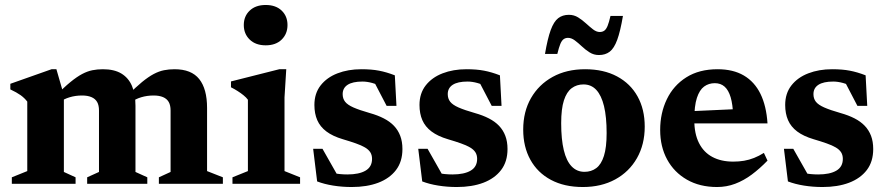

<svg xmlns="http://www.w3.org/2000/svg" viewBox="-20 -738 3558 771"><path d="M236.5 -356V-47.5L283.5 -26V0H27.5V-26L89.5 -51V-330Q78.5 -344.5 62.8 -355.8Q47 -367 21.5 -379V-401.5L187 -460H206.5ZM524 -313.5V-47.5L571.5 -26V0H330V-26L377.5 -47.5V-294Q377.5 -315.5 370 -328.5Q362.5 -341.5 347.2 -348Q332 -354.5 309.5 -354.5Q283 -354.5 259.8 -347.5Q236.5 -340.5 221 -328.5L203.5 -353Q237 -387.5 262.8 -408.5Q288.5 -429.5 309.8 -440.8Q331 -452 351 -456Q371 -460 393 -460Q438.5 -460 467.2 -442.8Q496 -425.5 510 -392.8Q524 -360 524 -313.5ZM811.5 -304.5V-51L875 -26V0H618V-26L665 -47.5V-294Q665 -315.5 657.5 -328.5Q650 -341.5 634.8 -348Q619.5 -354.5 597 -354.5Q570.5 -354.5 547.2 -347.5Q524 -340.5 508.5 -328.5L490.5 -353Q524.5 -387.5 550.2 -408.5Q576 -429.5 597.2 -440.8Q618.5 -452 638.5 -456Q658.5 -460 681 -460Q748.5 -460 780 -420.5Q811.5 -381 811.5 -304.5Z M1047 -556Q1006.5 -556 982.8 -579Q959 -602 959 -637.5Q959 -673 982.8 -695.5Q1006.5 -718 1047 -718Q1087.5 -718 1111 -695.5Q1134.5 -673 1134.5 -637.5Q1134.5 -602 1111 -579Q1087.5 -556 1047 -556ZM1129.5 -460 1122.5 -347V-51L1185 -26V0H913.5V-26L975.5 -51V-337.5Q969 -346.5 958.2 -355.2Q947.5 -364 934.5 -372.2Q921.5 -380.5 907.5 -387.5V-411L1101.5 -460Z M1431 -460Q1472 -460 1502 -454.2Q1532 -448.5 1565.5 -435.5L1572 -313H1532.5L1470 -433L1516.5 -387.5Q1495.5 -399 1474.8 -404.8Q1454 -410.5 1435.5 -410.5Q1396 -410.5 1376 -397.5Q1356 -384.5 1356 -360Q1356 -342 1365.8 -329.5Q1375.5 -317 1399.2 -306.5Q1423 -296 1465 -284Q1497 -275 1521.2 -262.5Q1545.5 -250 1562 -232.8Q1578.5 -215.5 1587.2 -192.5Q1596 -169.5 1596 -139.5Q1596 -89 1570.2 -55.2Q1544.5 -21.5 1499 -4.2Q1453.5 13 1392.5 13Q1353.5 13 1317.8 7.2Q1282 1.5 1253.5 -9.5L1237.5 -140.5H1275L1349 -10L1278 -54.5Q1296 -48 1312.2 -44.2Q1328.5 -40.5 1344.5 -39Q1360.5 -37.5 1375 -37.5Q1422 -37.5 1448 -52.8Q1474 -68 1474 -100Q1474 -115.5 1467 -126.5Q1460 -137.5 1445.5 -146Q1431 -154.5 1409 -162.2Q1387 -170 1356.5 -179Q1316 -191 1290.8 -210Q1265.5 -229 1254 -255.5Q1242.5 -282 1242.5 -316.5Q1242.5 -363 1267.5 -395Q1292.5 -427 1335.2 -443.5Q1378 -460 1431 -460Z M1853 -460Q1894 -460 1924 -454.2Q1954 -448.5 1987.5 -435.5L1994 -313H1954.5L1892 -433L1938.5 -387.5Q1917.5 -399 1896.8 -404.8Q1876 -410.5 1857.5 -410.5Q1818 -410.5 1798 -397.5Q1778 -384.5 1778 -360Q1778 -342 1787.8 -329.5Q1797.5 -317 1821.2 -306.5Q1845 -296 1887 -284Q1919 -275 1943.2 -262.5Q1967.5 -250 1984 -232.8Q2000.5 -215.5 2009.2 -192.5Q2018 -169.5 2018 -139.5Q2018 -89 1992.2 -55.2Q1966.5 -21.5 1921 -4.2Q1875.5 13 1814.5 13Q1775.5 13 1739.8 7.2Q1704 1.5 1675.5 -9.5L1659.5 -140.5H1697L1771 -10L1700 -54.5Q1718 -48 1734.2 -44.2Q1750.5 -40.5 1766.5 -39Q1782.5 -37.5 1797 -37.5Q1844 -37.5 1870 -52.8Q1896 -68 1896 -100Q1896 -115.5 1889 -126.5Q1882 -137.5 1867.5 -146Q1853 -154.5 1831 -162.2Q1809 -170 1778.5 -179Q1738 -191 1712.8 -210Q1687.5 -229 1676 -255.5Q1664.5 -282 1664.5 -316.5Q1664.5 -363 1689.5 -395Q1714.5 -427 1757.2 -443.5Q1800 -460 1853 -460Z M2327 -48Q2354.5 -48 2374.5 -63Q2394.5 -78 2405.2 -112Q2416 -146 2416 -203.5Q2416 -268.5 2405.5 -311.8Q2395 -355 2374.5 -377Q2354 -399 2323 -399Q2296 -399 2275.8 -384Q2255.5 -369 2244.5 -335Q2233.5 -301 2233.5 -243.5Q2233.5 -178.5 2244 -135Q2254.5 -91.5 2275.5 -69.8Q2296.5 -48 2327 -48ZM2320.5 13Q2246 13 2192.2 -15.8Q2138.5 -44.5 2109.8 -96.5Q2081 -148.5 2081 -217.5Q2081 -289.5 2112.2 -344Q2143.5 -398.5 2199.2 -429.2Q2255 -460 2329.5 -460Q2404 -460 2457.8 -431.2Q2511.5 -402.5 2540.2 -350.8Q2569 -299 2569 -229.5Q2569 -158 2537.8 -103Q2506.5 -48 2450.5 -17.5Q2394.5 13 2320.5 13ZM2481.5 -674Q2471 -612 2458.5 -578Q2446 -544 2428.5 -530.5Q2411 -517 2385 -517Q2364.5 -517 2347.8 -527.5Q2331 -538 2316.5 -551.8Q2302 -565.5 2288.2 -575.8Q2274.5 -586 2261 -586Q2251 -586 2243.5 -580.8Q2236 -575.5 2230.2 -561.8Q2224.5 -548 2218 -521.5H2168.5Q2179 -583.5 2191.5 -617.5Q2204 -651.5 2221.5 -665Q2239 -678.5 2264.5 -678.5Q2285 -678.5 2301.8 -668Q2318.5 -657.5 2333.2 -644Q2348 -630.5 2361.5 -620Q2375 -609.5 2388.5 -609.5Q2399 -609.5 2406.5 -614.8Q2414 -620 2419.8 -634Q2425.5 -648 2431.5 -674Z M2861.5 -460Q2924 -460 2967 -434.8Q3010 -409.5 3033.8 -361Q3057.5 -312.5 3062 -242.5H2732.5V-290.5L2985 -302L2924 -274.5Q2922.5 -319 2914 -347.5Q2905.5 -376 2889.8 -390Q2874 -404 2850.5 -404Q2826 -404 2807.5 -390.5Q2789 -377 2778.5 -345Q2768 -313 2768 -256.5Q2768 -201 2786.8 -163.8Q2805.5 -126.5 2840.5 -107.8Q2875.5 -89 2924.5 -89Q2947.5 -89 2968 -92.5Q2988.5 -96 3008 -103.8Q3027.5 -111.5 3047.5 -124L3062 -93Q3031 -61 2998.8 -37Q2966.5 -13 2932 0Q2897.5 13 2859.5 13Q2790 13 2738.5 -16.5Q2687 -46 2659 -97.5Q2631 -149 2631 -216Q2631 -284 2657.8 -339.5Q2684.5 -395 2736 -427.5Q2787.5 -460 2861.5 -460Z M3321.5 -460Q3362.5 -460 3392.5 -454.2Q3422.5 -448.5 3456 -435.5L3462.5 -313H3423L3360.5 -433L3407 -387.5Q3386 -399 3365.2 -404.8Q3344.5 -410.5 3326 -410.5Q3286.5 -410.5 3266.5 -397.5Q3246.5 -384.5 3246.5 -360Q3246.5 -342 3256.2 -329.5Q3266 -317 3289.8 -306.5Q3313.5 -296 3355.5 -284Q3387.5 -275 3411.8 -262.5Q3436 -250 3452.5 -232.8Q3469 -215.5 3477.8 -192.5Q3486.5 -169.5 3486.5 -139.5Q3486.5 -89 3460.8 -55.2Q3435 -21.5 3389.5 -4.2Q3344 13 3283 13Q3244 13 3208.2 7.2Q3172.5 1.5 3144 -9.5L3128 -140.5H3165.5L3239.5 -10L3168.5 -54.5Q3186.5 -48 3202.8 -44.2Q3219 -40.5 3235 -39Q3251 -37.5 3265.5 -37.5Q3312.5 -37.5 3338.5 -52.8Q3364.5 -68 3364.5 -100Q3364.5 -115.5 3357.5 -126.5Q3350.5 -137.5 3336 -146Q3321.5 -154.5 3299.5 -162.2Q3277.5 -170 3247 -179Q3206.5 -191 3181.2 -210Q3156 -229 3144.5 -255.5Q3133 -282 3133 -316.5Q3133 -363 3158 -395Q3183 -427 3225.8 -443.5Q3268.5 -460 3321.5 -460Z"/></svg>

Font: Newsreader 16pt 16pt
Style: Bold
Weight: 700
Version: Version 1.003